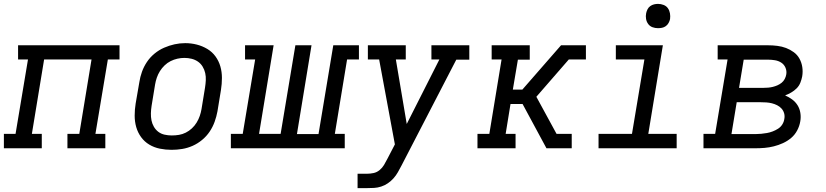

<svg xmlns="http://www.w3.org/2000/svg" viewBox="-30 -763 4250 988"><path d="M-10 0V-74H50L114 -457H63V-530H585V-457H525L461 -74H512V0H317V-74H378L441 -457H197L134 -74H185V0Z M853 8Q822 8 792.5 2Q763 -4 738 -19Q713 -34 696 -57.5Q679 -81 671 -109Q663 -137 663 -168Q663 -199 668 -230L687 -340Q691 -367 700.5 -393.5Q710 -420 726 -444Q742 -468 765 -487Q788 -506 814.5 -517.5Q841 -529 868 -535Q895 -541 923 -541Q954 -541 983 -533.5Q1012 -526 1037 -511Q1062 -496 1079 -472.5Q1096 -449 1104 -421Q1112 -393 1112 -362Q1112 -331 1107 -300L1089 -190Q1084 -163 1074.5 -136.5Q1065 -110 1049 -86Q1033 -62 1010 -43Q987 -24 961 -12.5Q935 -1 907.5 3.5Q880 8 853 8ZM854 -66Q873 -66 891 -69Q909 -72 926 -80.5Q943 -89 957.5 -102.5Q972 -116 982 -132.5Q992 -149 998 -166.5Q1004 -184 1007 -202L1025 -312Q1028 -331 1029 -350Q1030 -369 1026 -387Q1022 -405 1012.5 -420.5Q1003 -436 988.5 -446Q974 -456 956 -460.5Q938 -465 919 -465Q901 -465 883 -461Q865 -457 848 -448.5Q831 -440 817 -426.5Q803 -413 793 -397Q783 -381 777 -363.5Q771 -346 768 -328L750 -218Q747 -199 746.5 -180Q746 -161 749.5 -143.5Q753 -126 762 -110.5Q771 -95 785 -84.5Q799 -74 817 -70Q835 -66 854 -66Z M1158 0V-74H1219L1283 -457H1231V-530H1378L1303 -74H1414L1490 -530H1573L1498 -73H1609L1685 -530H1817V-457H1756L1693 -74H1744V0Z M1810 205V131H1859Q1875 131 1892 127.5Q1909 124 1923 112.5Q1937 101 1946 86Q1955 71 1963 55L2002 -20L1921 -457H1863V-530H2058V-457H2007L2063 -125L2231 -457H2190V-530H2385V-456H2318L2036 89Q2027 106 2017.5 123Q2008 140 1995 154.5Q1982 169 1966 180Q1950 191 1931.5 197Q1913 203 1895 204Q1877 205 1859 205Z M2427 0V-74H2488L2551 -457H2500V-530H2696V-456H2635L2609 -302H2658L2857 -530H2985V-457H2897L2730 -265L2834 -74H2912V0H2782L2659 -228H2597L2572 -74H2623V0Z M3050 0V-74H3222L3286 -457H3139V-530H3381L3306 -74H3452V0ZM3356 -618Q3341 -618 3327.5 -623Q3314 -628 3305.5 -639.5Q3297 -651 3294.5 -665.5Q3292 -680 3295 -695Q3297 -705 3302 -715Q3307 -725 3316 -731.5Q3325 -738 3335.5 -740.5Q3346 -743 3356 -743Q3371 -743 3385 -737.5Q3399 -732 3407 -720.5Q3415 -709 3417.5 -694.5Q3420 -680 3418 -665Q3416 -655 3410.5 -645Q3405 -635 3396 -628.5Q3387 -622 3376.5 -620Q3366 -618 3356 -618Z M3590 0V-74H3650L3714 -457H3663V-530H3922Q3946 -530 3970 -527Q3994 -524 4015 -516Q4036 -508 4054.5 -494.5Q4073 -481 4084 -461Q4095 -441 4098.5 -417.5Q4102 -394 4098 -370Q4095 -354 4088.5 -337.5Q4082 -321 4069.5 -308.5Q4057 -296 4041.5 -287Q4026 -278 4010 -272Q4029 -264 4046 -251.5Q4063 -239 4074 -221.5Q4085 -204 4088.5 -182Q4092 -160 4088 -138Q4084 -114 4072 -91.5Q4060 -69 4041 -53Q4022 -37 3999 -26.5Q3976 -16 3952 -10Q3928 -4 3904.5 -2Q3881 0 3857 0ZM3773 -311H3900Q3911 -311 3923 -312Q3935 -313 3947 -316Q3959 -319 3970.5 -324Q3982 -329 3992 -337Q4002 -345 4008 -356.5Q4014 -368 4016 -380Q4019 -398 4012 -414.5Q4005 -431 3990.5 -440.5Q3976 -450 3958 -453Q3940 -456 3922 -456H3797ZM3734 -73H3857Q3872 -73 3887 -74.5Q3902 -76 3916.5 -78.5Q3931 -81 3945.5 -86.5Q3960 -92 3973.5 -100.5Q3987 -109 3995.5 -122.5Q4004 -136 4006 -151Q4009 -166 4005 -180Q4001 -194 3991.5 -204.5Q3982 -215 3969 -221.5Q3956 -228 3942 -231.5Q3928 -235 3913 -236Q3898 -237 3883 -237H3761Z"/></svg>

Font: Iosevka Slab Extended Oblique
Style: Regular
Weight: 400
Width: 7
Italic angle: -9°
Monospace: yes
Designer: Belleve Invis
Foundry: Belleve Invis
Version: Version 11.1.0; ttfautohint (v1.8.3)